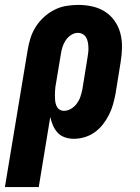

<svg xmlns="http://www.w3.org/2000/svg" viewBox="-50 -558 570 783"><path d="M-30 205 63 -355Q67 -379 74.5 -403Q82 -427 96 -449Q110 -471 130 -489Q150 -507 173 -518.5Q196 -530 221 -534Q246 -538 270 -538Q299 -538 327.5 -531.5Q356 -525 379 -510Q402 -495 418 -472Q434 -449 441 -421.5Q448 -394 447.5 -364.5Q447 -335 442 -305L421 -175Q417 -154 411 -132.5Q405 -111 394.5 -90Q384 -69 369.5 -50.5Q355 -32 336 -18.5Q317 -5 295 1.5Q273 8 251 8Q232 8 214.5 2Q197 -4 185 -17Q173 -30 166 -46.5Q159 -63 155 -81L108 205ZM210 -106Q226 -106 240 -114.5Q254 -123 263.5 -136Q273 -149 278 -164Q283 -179 286 -194L307 -324Q309 -335 310 -345.5Q311 -356 310.5 -366.5Q310 -377 308 -387Q306 -397 301 -405.5Q296 -414 287 -419Q278 -424 268 -424Q253 -424 239.5 -415Q226 -406 217.5 -393Q209 -380 204.5 -365.5Q200 -351 198 -336L179 -222Q177 -213 176 -204.5Q175 -196 174.5 -187Q174 -178 174 -169.5Q174 -161 174.5 -152.5Q175 -144 177 -136Q179 -128 183 -121Q187 -114 194.5 -110Q202 -106 210 -106Z"/></svg>

Font: Iosevka Curly Slab HvObl
Style: Regular
Weight: 900
Italic angle: -9°
Monospace: yes
Designer: Belleve Invis
Foundry: Belleve Invis
Version: Version 11.1.0; ttfautohint (v1.8.3)